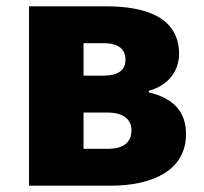

<svg xmlns="http://www.w3.org/2000/svg" viewBox="-20 -589 647 609"><path d="M72 0H331C460 0 570 -46 570 -164C570 -240 524 -279 452 -296V-301C521 -320 548 -371 548 -418C548 -533 444 -569 316 -569H72ZM245 -349V-452H307C358 -452 378 -432 378 -399C378 -368 357 -349 307 -349ZM245 -117V-232H321C375 -232 397 -207 397 -176C397 -142 377 -117 322 -117Z"/></svg>

Font: ChiuKong Gothic MN Heavy
Style: Regular
Weight: 900
Designer: Ryoko NISHIZUKA 西塚涼子 (kana, bopomofo & ideographs); Paul D. Hunt (Latin, Greek & Cyrillic); Sandoll Communications 산돌커뮤니
Foundry: Adobe
Version: Version 1.300